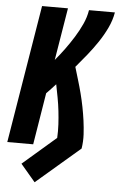

<svg xmlns="http://www.w3.org/2000/svg" viewBox="-61 -777 632 1019"><g transform="rotate(5 254.5 -267.5)"><path d="M163 200 85 108 262 -45Q264 -81 262 -117Q260 -153 256 -188Q252 -223 245.5 -258Q239 -293 232 -328Q220 -315 208 -302Q196 -289 183 -276L138 0H0L121 -735H259L213 -456Q240 -488 264 -521Q288 -554 309.5 -588.5Q331 -623 348 -660Q365 -697 371 -735H509Q502 -693 482.5 -652Q463 -611 437.5 -573Q412 -535 383 -499Q354 -463 325 -429Q335 -395 345.5 -360.5Q356 -326 365 -291Q374 -256 381 -220.5Q388 -185 393 -148.5Q398 -112 400 -75Q402 -38 396 0Z"/></g></svg>

Font: Iosevka Term Curly Heavy
Style: Italic
Weight: 900
Italic angle: -9°
Designer: Belleve Invis
Foundry: Belleve Invis
Version: Version 32.3.0